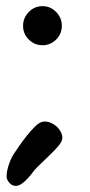

<svg xmlns="http://www.w3.org/2000/svg" viewBox="-20 -528 294 624"><path d="M181 -444Q181 -418 162.5 -399.5Q144 -381 118 -381Q92 -381 73.5 -399.5Q55 -418 55 -444Q55 -470 73.5 -489Q92 -508 118 -508Q144 -508 162.5 -489Q181 -470 181 -444ZM28 76Q14 74 6 60Q1 53 1.5 41.5Q2 30 5.5 17.5Q9 5 14 -7Q19 -19 25 -28Q31 -37 42 -53Q53 -69 66 -85.5Q79 -102 92.5 -115.5Q106 -129 117 -132Q130 -135 143.5 -129.5Q157 -124 166.5 -114.5Q176 -105 180.5 -92.5Q185 -80 180 -69Q176 -60 164 -47Q152 -34 138 -20.5Q124 -7 111 5.5Q98 18 92 25Q87 32 79.5 41Q72 50 63.5 58.5Q55 67 46 72Q37 77 28 76Z"/></svg>

Font: BM JUA
Style: Regular
Weight: 400
Designer: BONGJIN KIM, JAEHYUN KEUM, JUHEE TAE
Foundry: WOOWA BROTHERS Corporation.
Version: Version 1.100